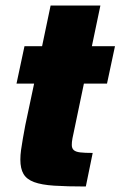

<svg xmlns="http://www.w3.org/2000/svg" viewBox="-20 -678 438 698"><path d="M292 0Q223 0 177 -3Q131 -6 104 -16Q77 -26 65.5 -45.5Q54 -65 54 -98Q54 -114 56.5 -132.5Q59 -151 63 -173.5Q67 -196 72 -223L104 -374H40L69 -510H133L164 -658H345L314 -510H398L369 -374H285L247 -192Q245 -183 243.5 -175.5Q242 -168 241.5 -162Q241 -156 241 -151Q241 -139 248 -132.5Q255 -126 271.5 -124Q288 -122 317 -122Z"/></svg>

Font: Saira SemiCondensed Black
Style: Italic
Weight: 900
Width: 4
Italic angle: -12°
Designer: Hector Gatti with collaboration of the Omnibus-Type team
Foundry: Omnibus-Type
Version: Version 1.101